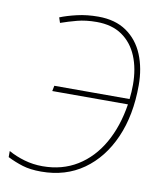

<svg xmlns="http://www.w3.org/2000/svg" viewBox="-83 -791 731 867"><g transform="rotate(10 283.0 -357.0)"><path d="M164 10Q114 10 78.5 -1Q43 -12 9 -29V-57Q43 -38 83 -26.5Q123 -15 166 -15Q256 -15 325 -57.5Q394 -100 438 -177Q482 -254 498 -357H151L156 -382H501Q503 -398 504 -415Q505 -432 505 -448Q505 -522 481.5 -578.5Q458 -635 411.5 -667Q365 -699 295 -699Q245 -699 205.5 -688.5Q166 -678 132 -666L124 -690Q156 -703 201 -713.5Q246 -724 298 -724Q376 -724 428 -688Q480 -652 505.5 -590Q531 -528 531 -450Q531 -313 485.5 -209.5Q440 -106 358 -48Q276 10 164 10Z"/></g></svg>

Font: Noto Sans Disp Thin
Style: Italic
Weight: 100
Italic angle: -12°
Designer: Monotype Design Team
Foundry: Monotype Imaging Inc.
Version: Version 2.000;GOOG;noto-source:20170915:90ef993387c0